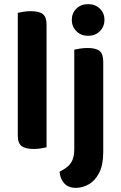

<svg xmlns="http://www.w3.org/2000/svg" viewBox="-20 -713 583 928"><path d="M66 -264 205 -260V-1Q196 1 179 4Q162 7 142 7Q103 7 84.5 -7Q66 -21 66 -58ZM205 -188 66 -192V-651Q75 -653 92 -656Q109 -659 129 -659Q169 -659 187 -645Q205 -631 205 -594ZM268 117Q292 105 308 91Q324 77 331.5 57Q339 37 339 6V-256H479V21Q479 84 459.5 122Q440 160 409.5 177.5Q379 195 347 195Q310 195 290 172.5Q270 150 268 117ZM327 -617Q327 -649 349 -671Q371 -693 406 -693Q441 -693 463 -671Q485 -649 485 -617Q485 -585 463 -562.5Q441 -540 406 -540Q371 -540 349 -562.5Q327 -585 327 -617ZM479 -188 339 -192V-473Q348 -475 365.5 -478Q383 -481 403 -481Q443 -481 461 -467Q479 -453 479 -415Z"/></svg>

Font: BalooTamma2Bold
Style: Bold
Weight: 700
Designer: Divya Kowshik, Shuchita Grover and Ek Type
Foundry: Ek Type
Version: Version 1.700